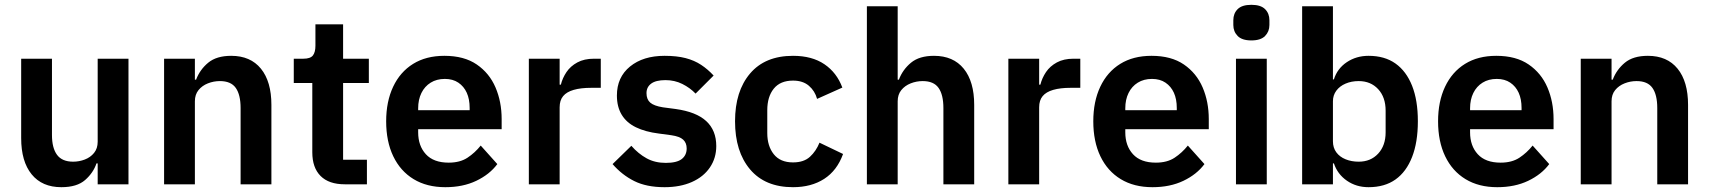

<svg xmlns="http://www.w3.org/2000/svg" viewBox="-20 -766 7104 798"><path d="M386 0V-87H381Q368 -48 334 -18Q300 12 235 12Q155 12 111.5 -41.5Q68 -95 68 -192V-522H196V-205Q196 -151 217 -122.5Q238 -94 284 -94Q309 -94 332.5 -103Q356 -112 371 -130.5Q386 -149 386 -177V-522H514V0Z M790 0H662V-522H790V-435H795Q811 -477 845.5 -505.5Q880 -534 941 -534Q1021 -534 1064.5 -480.5Q1108 -427 1108 -330V0H980V-317Q980 -372 960 -400.5Q940 -429 894 -429Q868 -429 844 -419.5Q820 -410 805 -391.5Q790 -373 790 -345Z M1505 0H1413Q1347 0 1312.5 -34.5Q1278 -69 1278 -133V-421H1201V-522H1241Q1270 -522 1280.5 -535.5Q1291 -549 1291 -576V-665H1406V-522H1513V-421H1406V-102H1505Z M1831 12Q1754 12 1699 -21.5Q1644 -55 1614.5 -116.5Q1585 -178 1585 -262Q1585 -344 1614 -405.5Q1643 -467 1697 -500.5Q1751 -534 1827 -534Q1909 -534 1961.5 -498Q2014 -462 2039.5 -402.5Q2065 -343 2065 -271V-229H1718V-216Q1718 -160 1750 -125Q1782 -90 1845 -90Q1892 -90 1923 -110.5Q1954 -131 1978 -161L2047 -84Q2015 -41 1959.5 -14.5Q1904 12 1831 12ZM1829 -438Q1795 -438 1770 -422.5Q1745 -407 1731.5 -379.5Q1718 -352 1718 -316V-308H1932V-317Q1932 -354 1920 -380.5Q1908 -407 1885 -422.5Q1862 -438 1829 -438Z M2306 0H2178V-522H2306V-414H2311Q2318 -442 2334.5 -466.5Q2351 -491 2379.5 -506.5Q2408 -522 2449 -522H2477V-401H2437Q2394 -401 2364.5 -392.5Q2335 -384 2320.5 -366.5Q2306 -349 2306 -320Z M2742 12Q2667 12 2616 -13.5Q2565 -39 2526 -84L2604 -160Q2633 -127 2667.5 -108Q2702 -89 2747 -89Q2793 -89 2813.5 -105Q2834 -121 2834 -149Q2834 -172 2819.5 -185.5Q2805 -199 2770 -204L2718 -211Q2662 -218 2623 -237Q2584 -256 2564 -289Q2544 -322 2544 -369Q2544 -445 2598.5 -489.5Q2653 -534 2742 -534Q2793 -534 2829.5 -524.5Q2866 -515 2894 -496.5Q2922 -478 2946 -452L2871 -377Q2848 -401 2816 -417Q2784 -433 2746 -433Q2706 -433 2686.5 -418.5Q2667 -404 2667 -379Q2667 -353 2682.5 -339.5Q2698 -326 2735 -320L2788 -313Q2874 -301 2915.5 -262.5Q2957 -224 2957 -159Q2957 -109 2930.5 -70Q2904 -31 2855.5 -9.5Q2807 12 2742 12Z M3276 12Q3160 12 3097.5 -62Q3035 -136 3035 -262Q3035 -387 3097.5 -460.5Q3160 -534 3276 -534Q3355 -534 3406.5 -499Q3458 -464 3481 -402L3376 -355Q3367 -388 3342 -409.5Q3317 -431 3276 -431Q3223 -431 3196 -397.5Q3169 -364 3169 -308V-213Q3169 -159 3196 -125Q3223 -91 3276 -91Q3321 -91 3346.5 -114.5Q3372 -138 3386 -173L3484 -126Q3459 -57 3405.5 -22.5Q3352 12 3276 12Z M3583 0V-740H3711V-435H3716Q3732 -477 3766.5 -505.5Q3801 -534 3862 -534Q3942 -534 3985.5 -480.5Q4029 -427 4029 -330V0H3901V-317Q3901 -372 3881 -400.5Q3861 -429 3815 -429Q3789 -429 3765 -419.5Q3741 -410 3726 -391.5Q3711 -373 3711 -345V0Z M4299 0H4171V-522H4299V-414H4304Q4311 -442 4327.5 -466.5Q4344 -491 4372.5 -506.5Q4401 -522 4442 -522H4470V-401H4430Q4387 -401 4357.5 -392.5Q4328 -384 4313.5 -366.5Q4299 -349 4299 -320Z M4770 12Q4693 12 4638 -21.5Q4583 -55 4553.5 -116.5Q4524 -178 4524 -262Q4524 -344 4553 -405.5Q4582 -467 4636 -500.5Q4690 -534 4766 -534Q4848 -534 4900.5 -498Q4953 -462 4978.5 -402.5Q5004 -343 5004 -271V-229H4657V-216Q4657 -160 4689 -125Q4721 -90 4784 -90Q4831 -90 4862 -110.5Q4893 -131 4917 -161L4986 -84Q4954 -41 4898.5 -14.5Q4843 12 4770 12ZM4768 -438Q4734 -438 4709 -422.5Q4684 -407 4670.5 -379.5Q4657 -352 4657 -316V-308H4871V-317Q4871 -354 4859 -380.5Q4847 -407 4824 -422.5Q4801 -438 4768 -438Z M5181 -598Q5142 -598 5124 -616.5Q5106 -635 5106 -662V-682Q5106 -710 5124 -728Q5142 -746 5181 -746Q5220 -746 5238 -728Q5256 -710 5256 -682V-662Q5256 -635 5238 -616.5Q5220 -598 5181 -598ZM5117 0V-522H5245V0Z M5392 0V-740H5520V-436H5524Q5538 -481 5577.5 -507.5Q5617 -534 5668 -534Q5735 -534 5780 -502Q5825 -470 5849 -409.5Q5873 -349 5873 -262Q5873 -175 5849 -113.5Q5825 -52 5780 -20Q5735 12 5668 12Q5617 12 5578 -15Q5539 -42 5524 -87H5520V0ZM5627 -94Q5677 -94 5708 -127.5Q5739 -161 5739 -216V-306Q5739 -362 5708 -395.5Q5677 -429 5627 -429Q5597 -429 5572.5 -418.5Q5548 -408 5534 -389Q5520 -370 5520 -345V-179Q5520 -152 5534 -133Q5548 -114 5572.5 -104Q5597 -94 5627 -94Z M6203 12Q6126 12 6071 -21.5Q6016 -55 5986.5 -116.5Q5957 -178 5957 -262Q5957 -344 5986 -405.5Q6015 -467 6069 -500.5Q6123 -534 6199 -534Q6281 -534 6333.5 -498Q6386 -462 6411.5 -402.5Q6437 -343 6437 -271V-229H6090V-216Q6090 -160 6122 -125Q6154 -90 6217 -90Q6264 -90 6295 -110.5Q6326 -131 6350 -161L6419 -84Q6387 -41 6331.5 -14.5Q6276 12 6203 12ZM6201 -438Q6167 -438 6142 -422.5Q6117 -407 6103.5 -379.5Q6090 -352 6090 -316V-308H6304V-317Q6304 -354 6292 -380.5Q6280 -407 6257 -422.5Q6234 -438 6201 -438Z M6678 0H6550V-522H6678V-435H6683Q6699 -477 6733.5 -505.5Q6768 -534 6829 -534Q6909 -534 6952.5 -480.5Q6996 -427 6996 -330V0H6868V-317Q6868 -372 6848 -400.5Q6828 -429 6782 -429Q6756 -429 6732 -419.5Q6708 -410 6693 -391.5Q6678 -373 6678 -345Z"/></svg>

Font: IBM Plex Sans SemiBold
Style: Regular
Weight: 600
Designer: Mike Abbink, Paul van der Laan, Pieter van Rosmalen
Foundry: Bold Monday
Version: Version 3.201